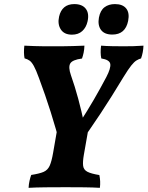

<svg xmlns="http://www.w3.org/2000/svg" viewBox="-20 -898 708 921"><path d="M271.4 -193.7Q249 -278.8 223.1 -360.9Q197.1 -443.1 166.7 -524.3Q152.8 -562.7 142.5 -581.2Q132.3 -599.7 122.3 -607Q112.3 -614.2 97.8 -618.2Q95.3 -630.8 95 -646.3Q94.7 -661.8 96.8 -679Q119.4 -678 144.5 -677Q169.5 -676 192.7 -676Q215.9 -676 231.8 -676Q250.8 -676 275.7 -676Q300.7 -676 328.8 -677Q356.8 -678 385 -679Q384.4 -660.7 381.2 -645.3Q377.9 -629.8 373.3 -617.2Q327.5 -611.3 317.1 -593.7Q306.7 -576.1 320.1 -537.7Q339.4 -483 355.2 -424.3Q371 -365.5 384.3 -302.7L366.2 -316Q399.5 -367.4 430 -419.8Q460.4 -472.1 490.1 -528.4Q512.3 -571 509 -591.2Q505.6 -611.3 465.9 -617.7Q460.3 -645.1 464.9 -679Q489.9 -677 518.5 -676.5Q547 -676 571.9 -676Q598 -676 619.3 -676.5Q640.5 -677 668.2 -679Q667.1 -646.6 656.6 -617.7Q645.6 -614.8 634.6 -608Q623.6 -601.3 609.4 -583.5Q595.2 -565.8 572.3 -528.4Q515.5 -434 462 -353Q408.4 -272 351.8 -193.7ZM117.1 3Q118.1 -15.2 121.7 -31.1Q125.3 -47.1 129.8 -58.8Q168.6 -64.8 188.7 -73.3Q208.8 -81.8 218.4 -103.2Q227.9 -124.6 234.9 -165.9L255.7 -285.7H405.1L382.3 -155.9Q376.3 -121.7 378.8 -102.5Q381.3 -83.4 399.1 -74.1Q416.9 -64.8 456.6 -58.3Q459.7 -43.6 460.4 -27.9Q461.1 -12.1 459.1 3Q427.1 1 384.5 0.5Q341.8 0 295.6 0Q244.9 0 198.1 0.5Q151.4 1 117.1 3ZM518.8 -732.2Q480.8 -732.2 464.4 -754.7Q448 -777.2 454.5 -813.6Q461.1 -848 481.3 -863.2Q501.5 -878.4 531.4 -878.4Q568.5 -878.4 585.4 -857.3Q602.3 -836.2 594.7 -797.8Q581.5 -732.2 518.8 -732.2ZM325.2 -731.7Q287.8 -731.7 271.6 -757Q255.4 -782.2 263.4 -818.2Q270 -847.6 288.2 -863Q306.5 -878.4 336.3 -878.4Q374.2 -878.4 391.4 -856.1Q408.7 -833.9 400 -795.3Q393.4 -766 374.5 -748.9Q355.6 -731.7 325.2 -731.7Z"/></svg>

Font: Vollkorn
Style: Italic
Weight: 400
Italic angle: -11°
Designer: Friedrich Althausen
Foundry: Friedrich Althausen
Version: Version 5.001